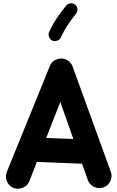

<svg xmlns="http://www.w3.org/2000/svg" viewBox="-20 -1074 712 1172"><path d="M59.6 71.8Q32.2 59.6 21.2 30Q10.3 0.5 22.5 -26.9L285.2 -673.3Q297.9 -702.6 329.3 -712.9Q360.8 -723.1 389.2 -707.5Q414.1 -693.4 422.4 -669.9L655.8 -27.3Q667 1 654.5 29.5Q642.1 58.1 613.8 69.3Q585.4 80.1 556.9 67.9Q528.3 55.7 517.1 27.3L481 -74.7L205.1 -85.4L158.2 34.7Q146 62 116.7 73Q87.4 84 59.6 71.8ZM348.1 -451.7 262.2 -231.9 427.7 -225.6ZM438.5 -1045.4Q451.2 -1035.6 452.6 -1019.3Q454.1 -1002.9 444.3 -990.7Q417 -956.5 394.3 -923.1Q371.6 -889.6 351.6 -846.2Q345.2 -832 329.3 -825.9Q313.5 -819.8 299.3 -826.2Q285.6 -832.5 279.5 -848.4Q273.4 -864.3 279.8 -878.4Q302.7 -928.7 329.3 -966.8Q356 -1004.9 383.3 -1039.1Q393.1 -1051.8 409.7 -1053.5Q426.3 -1055.2 438.5 -1045.4Z"/></svg>

Font: Mikhak-DS2-FD ExtraBold
Style: Regular
Weight: 800
Designer: Amin Abedi
Version: Version 3.2